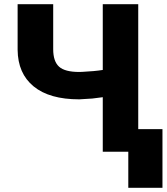

<svg xmlns="http://www.w3.org/2000/svg" viewBox="-20 -731 803 925"><path d="M646 -710.9V0H475.1V-262.7L424.8 -256.3L361.8 -252.4Q218.3 -252.4 142.1 -314.7Q65.9 -377 64.9 -491.2V-710.9H236.3V-493.7Q236.3 -435.5 264.4 -409.9Q292.5 -384.3 361.8 -384.3L376.5 -384.8Q436.5 -387.7 475.1 -394V-710.9ZM762.7 173.8H598.1V-108.9H762.7Z"/></svg>

Font: Roboto
Style: Regular
Weight: 900
Designer: Google
Version: Version 2.001171; 2014